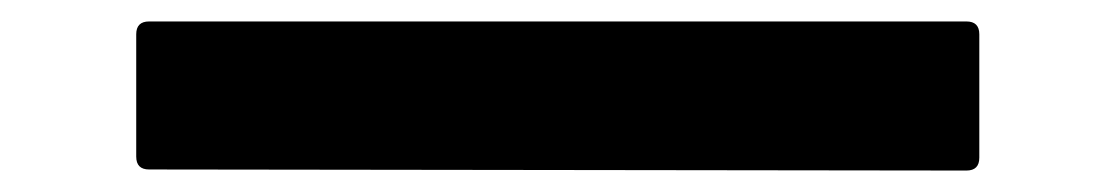

<svg xmlns="http://www.w3.org/2000/svg" viewBox="-20 -469 1040 179"><path d="M119 -311 881 -310C889 -310 893 -314 893 -322V-437C893 -445 889 -449 881 -449H119C111 -449 107 -445 107 -437V-323C107 -315 111 -311 119 -311Z"/></svg>

Font: LINE Seed JP_OTF Bold
Style: Regular
Weight: 700
Designer: LINE & Fontrix & Fontworks
Version: Version 1.009